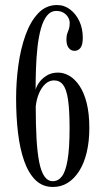

<svg xmlns="http://www.w3.org/2000/svg" viewBox="-20 -731 416 763"><path d="M190.5 12Q149 12 121 -15.5Q93 -43 76 -91.5Q59 -140 51.5 -203.5Q44 -267 44 -340Q44 -406.5 53 -472Q62 -537.5 81.5 -591.8Q101 -646 132 -678.5Q163 -711 206.5 -711Q236 -711 259.2 -693Q282.5 -675 295.8 -645.8Q309 -616.5 309 -581.5Q309 -552.5 299.8 -540.8Q290.5 -529 276 -529Q262 -529 253 -540.5Q244 -552 244 -574Q244 -589 247.5 -598.2Q251 -607.5 254 -616.5Q257 -625.5 257 -639.5Q257 -651.5 250.5 -662.5Q244 -673.5 232.2 -680.5Q220.5 -687.5 204 -687.5Q181.5 -687.5 166.5 -668.5Q151.5 -649.5 142.5 -617Q133.5 -584.5 129 -543.8Q124.5 -503 123 -459.2Q121.5 -415.5 121.5 -374Q123.5 -385 134 -401Q144.5 -417 164 -429.8Q183.5 -442.5 210.5 -442.5Q234 -442.5 256 -429.5Q278 -416.5 296 -389.8Q314 -363 324.5 -321.5Q335 -280 335 -222.5Q335 -168.5 324.5 -125Q314 -81.5 294.5 -51Q275 -20.5 248.8 -4.2Q222.5 12 190.5 12ZM190 -11Q211 -11 225.8 -29.8Q240.5 -48.5 248.5 -94.8Q256.5 -141 256.5 -222Q256.5 -292.5 250.5 -334Q244.5 -375.5 231 -393.5Q217.5 -411.5 194.5 -411.5Q175.5 -411.5 160.2 -397.5Q145 -383.5 135 -360Q125 -336.5 122 -307.5Q122 -234.5 125.2 -179Q128.5 -123.5 136 -86Q143.5 -48.5 156.8 -29.8Q170 -11 190 -11Z"/></svg>

Font: Imbue 48pt
Style: Regular
Weight: 400
Designer: Tyler Finck
Foundry: Etcetera Type Company
Version: Version 1.102